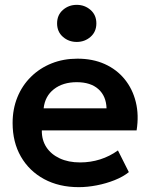

<svg xmlns="http://www.w3.org/2000/svg" viewBox="-20 -757 620 792"><path d="M305 15Q223.5 15 162 -18.2Q100.5 -51.5 66.2 -111Q32 -170.5 32 -249.5Q32 -307.5 51.8 -356Q71.5 -404.5 107.8 -440.2Q144 -476 192.8 -495.5Q241.5 -515 299.5 -515Q362.5 -515 412 -492.8Q461.5 -470.5 494.2 -430.2Q527 -390 540.2 -336.2Q553.5 -282.5 543.5 -219H152.5Q152 -179.5 171.2 -150Q190.5 -120.5 226.2 -103.8Q262 -87 310.5 -87Q353.5 -87 393 -99.5Q432.5 -112 466.5 -136.5L511.5 -47Q488 -28 453 -14Q418 0 379.2 7.5Q340.5 15 305 15ZM160 -310H419.5Q418 -360.5 386 -389.2Q354 -418 296.5 -418Q239.5 -418 202.5 -389.2Q165.5 -360.5 160 -310ZM296.5 -584Q263.5 -584 239.5 -605Q215.5 -626 215.5 -660.5Q215.5 -695 239.5 -716Q263.5 -737 296.5 -737Q329.5 -737 353.5 -716Q377.5 -695 377.5 -660.5Q377.5 -626 353.5 -605Q329.5 -584 296.5 -584Z"/></svg>

Font: Geologica Roman Medium
Style: Regular
Weight: 500
Designer: Sindre Bremnes, Frode Helland
Foundry: Monokrom Skriftforlag AS
Version: Version 1.010;gftools[0.9.28]